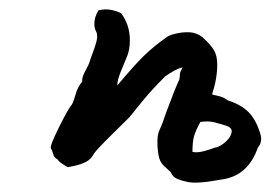

<svg xmlns="http://www.w3.org/2000/svg" viewBox="-20 -371 579 411"><path d="M345 -3Q341 -7 332.5 -14.5Q324 -22 321 -32Q318 -42 317 -61V-69Q317 -84 322 -94Q327 -104 336 -131Q356 -185 364 -201L365 -209V-212Q365 -216 371 -227Q355 -223 333 -207Q304 -178 282.5 -151.5Q261 -125 257 -120Q252 -115 219.5 -83Q187 -51 181 -42Q175 -30 164 -24.5Q153 -19 141.5 -16.5Q130 -14 125 -13Q122 -15 114.5 -19.5Q107 -24 103 -30Q96 -33 93.5 -42Q91 -51 89 -53Q86 -58 106.5 -99Q127 -140 133 -146Q136 -149 141.5 -168Q147 -187 156 -196Q155 -205 162 -218Q169 -231 171 -236Q172 -241 180 -262Q188 -284 188 -292Q188 -300 186 -303Q182 -310 182 -320Q182 -335 191 -349Q201 -351 206 -351Q221 -351 239 -343Q258 -318 258 -285Q258 -263 251 -248Q248 -240 239.5 -220Q231 -200 231 -188Q268 -232 288 -251.5Q308 -271 336 -291Q343 -296 356 -299Q369 -302 381 -302Q389 -302 393 -301Q409 -297 417 -288Q431 -275 438 -263.5Q445 -252 445 -233Q445 -202 434 -169Q436 -168 447.5 -165.5Q459 -163 468 -156Q496 -147 511.5 -131.5Q527 -116 536 -89Q539 -80 539 -73Q539 -63 532 -55Q511 5 456 13Q455 13 434.5 16.5Q414 20 395 20L384 19Q369 16 359.5 12Q350 8 345 -3ZM401 -45Q413 -45 440 -55Q448 -56 457.5 -63Q467 -70 472 -78Q476 -85 476 -90Q476 -98 464 -102Q456 -104 445 -107.5Q434 -111 424 -111Q415 -111 409 -110Q398 -90 395 -78Q392 -66 392 -46Q395 -45 401 -45Z"/></svg>

Font: Caveat
Style: Bold
Weight: 700
Designer: Pablo Impallari
Foundry: Pablo Impallari
Version: Version 1.500; ttfautohint (v1.6)